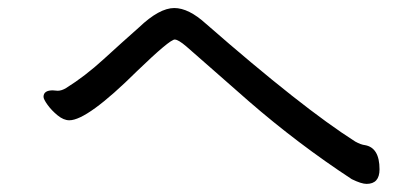

<svg xmlns="http://www.w3.org/2000/svg" viewBox="-20 -558 1040 476"><path d="M888.7 -102.1Q876 -102.1 852.1 -113.8Q718.8 -201.2 596.7 -307.1Q543 -354 502.4 -389.9Q461.9 -425.8 441.9 -442.9Q421.9 -460 413.1 -460Q400.9 -460 319.8 -381.8Q196.8 -259.8 151.9 -259.8Q137.7 -259.8 122.8 -272Q107.9 -284.2 97.9 -298.1Q87.9 -312 87.9 -317.9Q87.9 -334 110.8 -334L123 -333Q132.8 -333 144 -339.8Q190.9 -369.1 236.8 -411.1Q282.7 -453.1 324.7 -490.2Q375 -538.1 412.1 -538.1Q447.8 -538.1 490.7 -499Q730 -290 860.8 -207Q875 -199.2 884.8 -198.2Q920.9 -191.9 920.9 -138.2Q920.9 -102.1 888.7 -102.1Z"/></svg>

Font: LXGW WenKai GB Screen
Style: Regular
Weight: 400
Designer: LXGW / Fontworks Inc.
Foundry: LXGW / Fontworks Inc.
Version: Version 1.321;February 19, 2024;FontCreator 14.0.0.2901 64-b